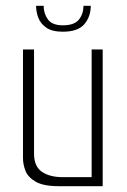

<svg xmlns="http://www.w3.org/2000/svg" viewBox="-20 -640 436 660"><path d="M182 0Q129 0 102.5 -15.5Q76 -31 67.5 -53Q59 -75 59 -97V-470H97V-112Q97 -68 124 -49.5Q151 -31 196 -31H295V-470H333V0ZM196 -531Q159 -531 139 -545Q119 -559 111.5 -579.5Q104 -600 104 -620H130Q130 -594 144.5 -573.5Q159 -553 196 -553Q236 -553 251.5 -573Q267 -593 267 -620H292Q292 -583 270 -557Q248 -531 196 -531Z"/></svg>

Font: Smooch Sans Thin Light
Style: Regular
Weight: 300
Version: Version 1.010